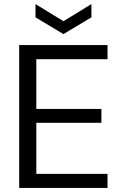

<svg xmlns="http://www.w3.org/2000/svg" viewBox="-20 -921 605 941"><path d="M74 0V-700H507V-631H158V-387H477V-319H158V-69H507V0ZM291 -754 154 -836V-901L291 -817L428 -901V-836Z"/></svg>

Font: DVN - DM Sans
Style: Regular
Weight: 400
Designer: Colophon Foundry, Jonny Pinhorn
Foundry: Colophon Foundry
Version: Version 4.004;gftools[0.9.30]